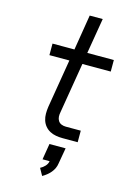

<svg xmlns="http://www.w3.org/2000/svg" viewBox="-143 -808 786 1125"><g transform="rotate(15 250.0 -245.0)"><path d="M289 0Q268 0 248 -3.5Q228 -7 211 -16Q194 -25 181.5 -40Q169 -55 163 -74Q157 -93 157 -113.5Q157 -134 160 -155L209 -450H88V-520H221L256 -735H335L299 -520H460V-450H288L237 -143Q234 -129 235 -115.5Q236 -102 243 -91Q250 -80 262.5 -75Q275 -70 289 -70H380V0ZM230 245 206 202Q222 194 234.5 180.5Q247 167 250 150H207L223 53H321L304 150Q302 165 295.5 179Q289 193 279 205Q269 217 256.5 227Q244 237 230 245Z"/></g></svg>

Font: Iosevka SS04
Style: Italic
Weight: 400
Italic angle: -9°
Monospace: yes
Designer: Belleve Invis
Foundry: Belleve Invis
Version: Version 19.0.0; ttfautohint (v1.8.4)